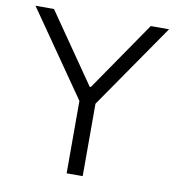

<svg xmlns="http://www.w3.org/2000/svg" viewBox="-80 -777 780 848"><g transform="rotate(10 310.5 -352.5)"><path d="M275 0V-367L288 -306L11 -705H94L309 -394H314L528 -705H610L334 -306L347 -367V0Z"/></g></svg>

Font: Nunito Sans 6pt Light
Style: Regular
Weight: 300
Version: Version 3.101;gftools[0.9.27]